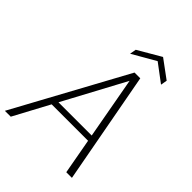

<svg xmlns="http://www.w3.org/2000/svg" viewBox="-258 -1008 1132 1132"><g transform="rotate(45 308.5 -442.0)"><path d="M-10 0 371 -700H419L549 0H502L385 -645L39 0ZM128 -222 149 -259H480L488 -222ZM274 -760 281 -800 425 -884 539 -800 532 -760 420 -844Z"/></g></svg>

Font: DM Sans 16pt ExtraLight
Style: Italic
Weight: 250
Italic angle: -10°
Version: Version 4.004;gftools[0.9.30]